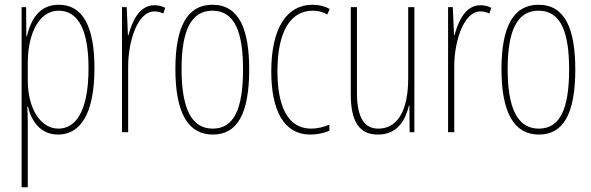

<svg xmlns="http://www.w3.org/2000/svg" viewBox="-20 -557 2490 809"><path d="M228 -537C143 -537 110 -472 93 -404H91L90 -527H71V232H97V-37C97 -69 96 -95 95 -107H98C111 -53 146 10 225 10C317 10 378 -75 378 -270C378 -450 326 -537 228 -537ZM227 -512C313 -512 353 -424 353 -270C353 -79 294 -15 226 -15C152 -15 97 -98 97 -219V-292C97 -416 145 -512 227 -512Z M631 -535C564 -535 536 -462 521 -409H519L514 -527H494V0H520V-277C520 -380 558 -509 631 -509C645 -509 660 -504 668 -500L676 -524C662 -532 644 -535 631 -535Z M1030 -264C1030 -433 988 -537 875 -537C769 -537 719 -444 719 -266C719 -80 773 10 877 10C979 10 1030 -77 1030 -264ZM745 -266C745 -424 783 -512 875 -512C971 -512 1004 -418 1004 -265C1004 -94 964 -15 876 -15C786 -15 745 -102 745 -266Z M1288 10C1315 10 1346 4 1368 -6V-32C1343 -21 1316 -15 1291 -15C1190 -15 1149 -114 1149 -257C1149 -427 1206 -512 1298 -512C1320 -512 1341 -507 1359 -496L1369 -519C1348 -531 1324 -537 1297 -537C1189 -537 1123 -440 1123 -256C1123 -93 1175 10 1288 10Z M1726 -527H1700V-228C1700 -82 1650 -15 1574 -15C1516 -15 1484 -60 1484 -167V-527H1458V-159C1458 -45 1494 10 1572 10C1657 10 1689 -54 1703 -112H1705L1706 0H1726Z M2005 -535C1938 -535 1910 -462 1895 -409H1893L1888 -527H1868V0H1894V-277C1894 -380 1932 -509 2005 -509C2019 -509 2034 -504 2042 -500L2050 -524C2036 -532 2018 -535 2005 -535Z M2404 -264C2404 -433 2362 -537 2249 -537C2143 -537 2093 -444 2093 -266C2093 -80 2147 10 2251 10C2353 10 2404 -77 2404 -264ZM2119 -266C2119 -424 2157 -512 2249 -512C2345 -512 2378 -418 2378 -265C2378 -94 2338 -15 2250 -15C2160 -15 2119 -102 2119 -266Z"/></svg>

Font: Noto Sans Oriya ExtCond Thin
Style: Regular
Weight: 100
Width: 2
Designer: Amélie Bonet and Sol Matas
Foundry: Google LLC
Version: Version 2.006